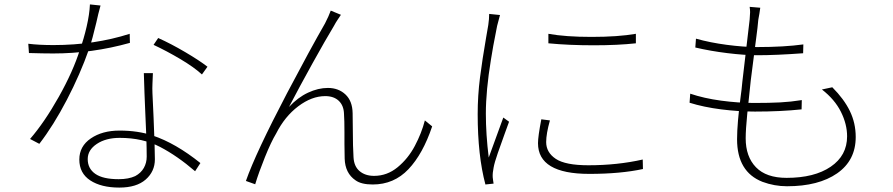

<svg xmlns="http://www.w3.org/2000/svg" viewBox="-20 -809 4040 869"><path d="M222 -605Q408 -605 567 -656L568 -615Q397 -567 221 -567Q177 -567 111 -569L108 -611Q156 -605 222 -605ZM416 -707Q399 -634 383 -587Q343 -473 282.5 -357Q222 -241 158 -158L116 -180Q181 -255 246 -370.5Q311 -486 342 -585Q359 -632 372 -688Q385 -744 387 -789L435 -784Q424 -745 416 -707ZM670 -429Q669 -410 670 -387L675 -279Q681 -139 681 -88Q681 -33 639.5 3.5Q598 40 520 40Q438 40 388.5 7.5Q339 -25 339 -87Q339 -147 391 -182.5Q443 -218 521 -218Q604 -218 670 -196Q775 -161 887 -71L863 -34Q783 -103 704.5 -144Q626 -185 522 -185Q459 -185 418 -157.5Q377 -130 377 -89Q377 -46 411.5 -22Q446 2 517 2Q562 2 592 -12Q618 -26 631 -49Q644 -72 644 -100Q644 -173 637 -313Q636 -344 634 -386.5Q632 -429 631 -478H672ZM675 -606 696 -637Q754 -611 818.5 -573Q883 -535 919 -507L894 -472Q858 -505 796.5 -541.5Q735 -578 675 -606Z M1509 -721Q1500 -708 1491 -691Q1453 -628 1394.5 -522.5Q1336 -417 1288 -325Q1328 -368 1374 -389.5Q1420 -411 1464 -411Q1512 -411 1543.5 -381.5Q1575 -352 1576 -297Q1577 -268 1577 -212Q1577 -148 1580 -98Q1582 -56 1607.5 -34.5Q1633 -13 1673 -13Q1732 -13 1779.5 -52Q1827 -91 1857.5 -148.5Q1888 -206 1903 -264L1936 -237Q1894 -112 1828.5 -43Q1763 26 1667 26Q1615 26 1589 7Q1542 -25 1540 -91Q1539 -113 1539 -157V-211Q1539 -265 1537 -293Q1536 -331 1513.5 -352.5Q1491 -374 1452 -374Q1391 -374 1330 -328Q1269 -282 1230 -205Q1207 -167 1179 -97.5Q1151 -28 1135 25L1093 10Q1137 -116 1279 -387Q1386 -590 1451 -703Q1468 -736 1477 -761L1523 -742Z M2657 -642Q2777 -642 2858 -656V-613Q2776 -604 2668 -604Q2554 -604 2462 -613V-656Q2540 -642 2657 -642ZM2452 -166Q2452 -119 2495.5 -90Q2539 -61 2643 -61Q2774 -61 2889 -87L2890 -44Q2788 -22 2647 -22Q2415 -22 2415 -161Q2415 -191 2430 -269L2469 -264Q2452 -204 2452 -166ZM2230 -692Q2209 -587 2202 -539Q2179 -399 2179 -295Q2179 -201 2192 -96L2258 -277L2284 -258L2264 -203Q2248 -159 2233 -116Q2218 -73 2214 -50Q2209 -26 2210 -7L2212 9Q2213 12 2213 15.5Q2213 19 2214 22L2177 26Q2142 -105 2142 -292Q2142 -376 2152.5 -458Q2163 -540 2180 -638L2190 -696Q2194 -723 2194 -746L2243 -741Q2234 -709 2230 -692Z M3417 -747Q3416 -740 3412 -719Q3409 -684 3403.5 -644Q3398 -604 3396 -586L3378 -445Q3369 -363 3362 -292.5Q3355 -222 3355 -183Q3355 -100 3401.5 -52Q3448 -4 3540 -4Q3666 -4 3740 -54.5Q3814 -105 3814 -192Q3814 -247 3786 -303Q3758 -359 3700 -404L3747 -414Q3800 -361 3826.5 -306.5Q3853 -252 3853 -189Q3853 -83 3769 -24.5Q3685 34 3542 34Q3485 34 3431 14Q3316 -31 3316 -179Q3316 -250 3333 -378Q3336 -397 3340 -440Q3366 -659 3373 -721Q3375 -747 3375 -754Q3375 -764 3373 -778L3421 -774Q3419 -765 3417 -747ZM3407 -596Q3529 -596 3616 -608L3615 -568Q3493 -559 3408 -559Q3350 -559 3272.5 -568.5Q3195 -578 3127 -594L3130 -634Q3194 -616 3270 -606Q3346 -596 3407 -596ZM3394 -343Q3462 -343 3510.5 -345.5Q3559 -348 3609 -356L3608 -314Q3514 -304 3397 -304Q3323 -304 3244 -314Q3165 -324 3101 -344L3104 -385Q3166 -364 3243.5 -353.5Q3321 -343 3394 -343Z"/></svg>

Font: Merged Yaku Han JP ExtraLight
Style: Regular
Weight: 250
Designer: Ryoko NISHIZUKA 西塚涼子 (kana, bopomofo & ideographs); Paul D. Hunt (Latin, Greek & Cyrillic); Sandoll Communications 산돌커뮤니
Foundry: Adobe
Version: Version 2.004